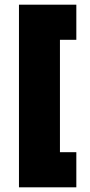

<svg xmlns="http://www.w3.org/2000/svg" viewBox="-20 -760 385 820"><path d="M306 40H61V-740H306V-590H236V-110H306Z"/></svg>

Font: Raleway
Style: Heavy
Weight: 900
Designer: Matt McInerney, Pablo Impallari, Rodrigo Fuenzalida
Foundry: Matt McInerney, Pablo Impallari, Rodrigo Fuenzalida
Version: Version 2.001